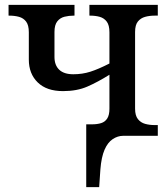

<svg xmlns="http://www.w3.org/2000/svg" viewBox="-20 -556 688 786"><path d="M333 210V-47H356Q378 -47 394 -52Q410 -57 419 -71Q428 -85 428 -111V-250Q380 -220 337.5 -201.5Q295 -183 238 -183Q171 -183 134.5 -218.5Q98 -254 98 -312V-424Q98 -453 87 -467.5Q76 -482 58 -487Q40 -492 18 -492H15V-536H285V-492H282Q262 -492 244 -487.5Q226 -483 214.5 -468.5Q203 -454 203 -425V-323Q203 -289 222.5 -270.5Q242 -252 280 -252Q317 -252 350 -262.5Q383 -273 428 -296V-424Q428 -453 417 -467.5Q406 -482 388.5 -487Q371 -492 349 -492H346V-536H626V-492H613Q592 -492 574 -487Q556 -482 544.5 -468Q533 -454 533 -425V-111Q533 -83 544.5 -68.5Q556 -54 574 -49Q592 -44 613 -44H626V0H484Q462 0 441.5 13.5Q421 27 408 57Q395 87 391 137L386 210Z"/></svg>

Font: ET Text
Style: Regular
Weight: 470
Designer: Monotype Design Team
Foundry: Monotype Imaging Inc.
Version: Version 2.009